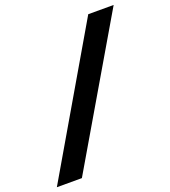

<svg xmlns="http://www.w3.org/2000/svg" viewBox="-223 -849 896 1009"><g transform="rotate(-20 225.0 -344.0)"><path d="M-79 55 387 -743H529L61 55Z"/></g></svg>

Font: Saira
Style: Bold Italic
Weight: 700
Italic angle: -12°
Designer: Hector Gatti with collaboration of the Omnibus-Type team
Foundry: Omnibus-Type
Version: Version 1.100; ttfautohint (v1.8.3)